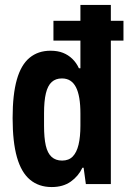

<svg xmlns="http://www.w3.org/2000/svg" viewBox="-20 -744 519 776"><path d="M189 12Q137 12 101.5 -17.5Q66 -47 48.5 -108.5Q31 -170 31 -267Q31 -362 48 -422Q65 -482 99.5 -510.5Q134 -539 184 -539Q213 -539 234.5 -530.5Q256 -522 272.5 -506Q289 -490 299 -468H305V-724H428V0H327L318 -66H313Q297 -32 266 -10Q235 12 189 12ZM231 -95Q258 -95 274 -111.5Q290 -128 297.5 -159.5Q305 -191 305 -236V-285Q305 -321 300.5 -347.5Q296 -374 287 -391.5Q278 -409 264 -418Q250 -427 230 -427Q205 -427 189 -412.5Q173 -398 165.5 -367Q158 -336 158 -286V-236Q158 -187 165 -156Q172 -125 188.5 -110Q205 -95 231 -95ZM196 -580V-660H479V-580Z"/></svg>

Font: Archivo Condensed
Style: Bold
Weight: 700
Width: 3
Designer: Hector Gatti
Foundry: Omnibus-Type
Version: Version 2.001